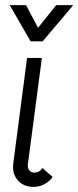

<svg xmlns="http://www.w3.org/2000/svg" viewBox="-20 -727 307 752"><path d="M114 -51Q135 -51 146 -69L186 -34Q176 -18 155.5 -6.5Q135 5 112 5Q72 5 49.5 -21Q27 -47 32 -87L86 -500H144L89 -82Q88 -68 95 -59.5Q102 -51 114 -51ZM82 -707 129 -618 200 -707H267L147 -565H100L18 -707Z"/></svg>

Font: Bellota
Style: Italic
Weight: 400
Italic angle: -7.5°
Designer: Kemie Guaida
Foundry: Kemie Guaida
Version: Version 4.001